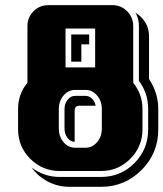

<svg xmlns="http://www.w3.org/2000/svg" viewBox="-20 -660 631 741"><path d="M590.8 -160.2Q590.8 -68.4 526.1 -3.7Q461.4 61 370.1 61H248Q204.1 61 165.8 41.3Q127.4 21.5 102.1 -13.2Q150.9 22.9 210 22.9H370.1Q445.8 22.9 498.8 -30.5Q551.8 -84 551.8 -160.2V-240.2Q551.8 -300.3 516.1 -348.1V-560.1Q516.1 -587.9 502.9 -610.8Q526.9 -596.7 541 -573Q555.2 -549.3 555.2 -521V-355Q590.8 -300.3 590.8 -240.2ZM529.8 -160.2Q529.8 -94.2 482.9 -47.1Q436 0 370.1 0H210Q144 0 96.9 -47.1Q49.8 -94.2 49.8 -160.2V-240.2Q49.8 -296.9 85.9 -340.8V-560.1Q85.9 -592.8 109.4 -616.5Q132.8 -640.1 166 -640.1H414.1Q447.3 -640.1 470.7 -616.5Q494.1 -592.8 494.1 -560.1V-340.8Q529.8 -295.9 529.8 -240.2ZM373 -164.1V-238.8Q373 -270 354.7 -291.5Q336.4 -313 310.1 -313H270Q243.7 -313 225.3 -291.5Q207 -270 207 -238.8V-164.1Q207 -132.8 225.3 -111.3Q243.7 -89.8 270 -89.8H310.1Q336.4 -89.8 354.7 -111.3Q373 -132.8 373 -164.1ZM347.2 -399.9V-549.8H232.9V-399.9ZM349.1 -252H348.1H288.1Q276.9 -252 272.5 -247.3Q268.1 -242.7 268.1 -231.9V-112.8Q251.5 -113.3 240.2 -128.2Q229 -143.1 229 -164.1V-238.8Q229 -260.3 241 -275.1Q252.9 -290 270 -290H310.1Q324.2 -290 335.2 -279.3Q346.2 -268.6 349.1 -252ZM324.2 -488.8H293.9V-421.9H254.9V-526.9H324.2Z"/></svg>

Font: Laconic
Style: Shadow
Weight: 900
Width: 6
Designer: Robby Woodard
Version: Version 1.000